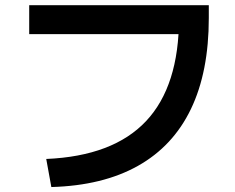

<svg xmlns="http://www.w3.org/2000/svg" viewBox="-20 -747 920 752"><path d="M161.1 -124.4Q423.3 -135.6 552.2 -272.8Q681.1 -410 681.1 -676.7L738.9 -613.3H94.4V-726.7H797.8V-676.7Q797.8 -465.6 727.8 -320Q657.8 -174.4 520 -97.2Q382.2 -20 181.1 -14.4Z"/></svg>

Font: Paperlogy 6 SemiBold
Style: Regular
Weight: 600
Designer: redesigned by Lee Juim, glyphs from Gmarket Sans & Montserrat
Foundry: PT&
Version: Version 1.001